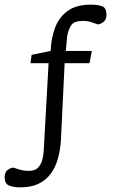

<svg xmlns="http://www.w3.org/2000/svg" viewBox="-34 -678 492 826"><path d="M53 128Q23 128 4.5 120Q-14 112 -14 84Q-14 63 -1.5 53.5Q11 44 23 43Q34 47 51.5 52Q69 57 91 57Q116 57 129 44Q142 31 147.5 11.5Q153 -8 154 -27L175 -406H97L102 -442L184 -459Q186 -514 203 -559Q220 -604 257 -631Q294 -658 356 -658Q387 -658 405.5 -651Q424 -644 424 -615Q424 -594 411.5 -584Q399 -574 387 -573Q375 -577 359.5 -582.5Q344 -588 322 -588Q285 -588 272.5 -569.5Q260 -551 255 -522L249 -459H361L351 -406H244L228 -72Q225 -31 215 5Q205 41 184.5 69Q164 97 132 112.5Q100 128 53 128Z"/></svg>

Font: Faustina Light
Style: Regular
Weight: 300
Designer: Alfonso Garcia
Foundry: http://www.omnibus-type.com
Version: Version 1.200